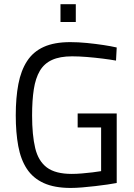

<svg xmlns="http://www.w3.org/2000/svg" viewBox="-20 -908 656 938"><path d="M275.5 -800.5V-887.6H350.3V-800.5ZM325.4 10.2Q246 10.2 193.6 -13.7Q141.2 -37.6 111.3 -83Q81.4 -128.4 69.2 -194.4Q57 -260.4 57 -344.2Q57 -430.6 69.7 -497.1Q82.4 -563.6 112.3 -609.6Q142.2 -655.6 193.8 -678.9Q245.4 -702.2 323.4 -702.2Q362.4 -702.2 404.9 -698Q447.4 -693.8 486 -687.9Q524.6 -682 550.2 -676L546.8 -612Q520.2 -616.8 482.3 -621.6Q444.4 -626.4 404.8 -629.6Q365.2 -632.8 332.2 -632.8Q272.7 -632.8 234.2 -615.2Q195.7 -597.6 174.6 -561.8Q153.6 -525.9 145.2 -472Q136.8 -418 136.8 -344.2Q136.8 -248.2 151.9 -184.8Q166.9 -121.5 208.8 -89.9Q250.7 -58.4 330.6 -58.4Q353.4 -58.4 380.5 -60.7Q407.5 -63 432.4 -66Q457.2 -69.1 474 -71.9V-285.3H359.4V-353.8H550.2V-14Q533.2 -10.6 505.5 -6.6Q477.8 -2.6 445.3 1.2Q412.8 5 381.4 7.6Q350 10.2 325.4 10.2Z"/></svg>

Font: Titillium Web
Style: Bold
Weight: 700
Designer: Mohamed Gaber, Accademia di Belle Arti di Urbino
Foundry: Kief Type Foundry, Accademia di Belle Arti di Urbino
Version: Version 3.000